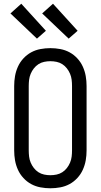

<svg xmlns="http://www.w3.org/2000/svg" viewBox="-20 -1001 540 1029"><path d="M250 8Q223 8 196.5 3Q170 -2 147 -14.5Q124 -27 105.5 -47Q87 -67 76 -91.5Q65 -116 60.5 -142Q56 -168 56 -195V-540Q56 -567 60.5 -593Q65 -619 76 -643.5Q87 -668 105.5 -688Q124 -708 147 -720.5Q170 -733 196.5 -738Q223 -743 250 -743Q277 -743 303.5 -738Q330 -733 353 -720.5Q376 -708 394.5 -688Q413 -668 424 -643.5Q435 -619 439.5 -593Q444 -567 444 -540V-195Q444 -168 439.5 -142Q435 -116 424 -91.5Q413 -67 394.5 -47Q376 -27 353 -14.5Q330 -2 303.5 3Q277 8 250 8ZM250 -62Q267 -62 283.5 -65.5Q300 -69 314 -78Q328 -87 338.5 -100.5Q349 -114 355.5 -129.5Q362 -145 364 -161.5Q366 -178 366 -195V-540Q366 -557 364 -573.5Q362 -590 355.5 -605.5Q349 -621 338.5 -634.5Q328 -648 314 -657Q300 -666 283.5 -669.5Q267 -673 250 -673Q233 -673 216.5 -669.5Q200 -666 186 -657Q172 -648 161.5 -634.5Q151 -621 144.5 -605.5Q138 -590 136 -573.5Q134 -557 134 -540V-195Q134 -178 136 -161.5Q138 -145 144.5 -129.5Q151 -114 161.5 -100.5Q172 -87 186 -78Q200 -69 216.5 -65.5Q233 -62 250 -62ZM348 -794 206 -929 264 -981 396 -836ZM178 -794 36 -929 94 -981 226 -836Z"/></svg>

Font: Iosevka NFM
Style: Regular
Weight: 400
Monospace: yes
Designer: Belleve Invis
Foundry: Belleve Invis
Version: Version 29.0.4; ttfautohint (v1.8.4);Nerd Fonts 3.3.0